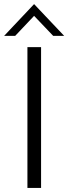

<svg xmlns="http://www.w3.org/2000/svg" viewBox="-25 -921 334 941"><path d="M-4.9 -745.1 142.1 -900.9 289.6 -745.1H235.8L142.1 -843.3L49.3 -745.1ZM109.4 0V-689.9H176.3V0Z"/></svg>

Font: HK Grotesk Legacy
Style: Regular
Weight: 400
Designer: Alfredo Marco Pradil
Foundry: Hanken Design Co.
Version: Version 2.022;PS 002.022;hotconv 1.0.88;makeotf.lib2.5.64775